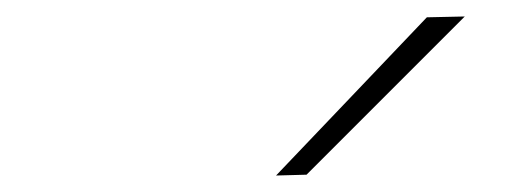

<svg xmlns="http://www.w3.org/2000/svg" viewBox="-20 -799 640 233"><path d="M315 -586Q362 -635.5 407.5 -683Q452.5 -730 498 -778L544 -779L448 -683L352 -587Z"/></svg>

Font: Heraclito Thin
Style: Italic
Weight: 100
Italic angle: -12°
Designer: Kostas Bartsokas (font) & Cristiano Sobral (main changes)
Foundry: Kostas Bartsokas (font) & Cristiano Sobral (main changes)
Version: Version 1.00;July 8, 2020;FontCreator 13.0.0.2655 64-bit